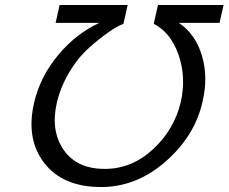

<svg xmlns="http://www.w3.org/2000/svg" viewBox="-20 -749 920 773"><path d="M477 -653Q452 -644 418 -620Q379 -593 340 -558Q294 -517 260 -460Q224 -400 209 -336Q183 -223 236 -146Q289 -69 402 -69Q511 -69 597 -149Q682 -228 708 -339Q730 -438 699 -528Q667 -619 599 -653L616 -729H880L864 -657H700Q767 -612 793 -525Q819 -438 795 -338Q764 -201 646 -98Q529 4 387 4Q233 4 158 -93Q84 -189 117 -334Q141 -439 213 -526Q285 -613 380 -657H204L220 -729H494Z"/></svg>

Font: Miedinger
Style: Italic
Weight: 400
Italic angle: -13°
Version: Version 001.000